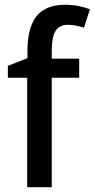

<svg xmlns="http://www.w3.org/2000/svg" viewBox="-20 -785 397 805"><path d="M312 -459H197V0H94V-459H13V-509L95 -541V-569Q95 -670 133.5 -717.5Q172 -765 253 -765Q283 -765 308.5 -760Q334 -755 357 -746L332 -669Q317 -674 299.5 -677.5Q282 -681 264 -681Q229 -681 213 -655.5Q197 -630 197 -572V-539H312Z"/></svg>

Font: Noto Sans Lao UI SemCond Med
Style: Regular
Weight: 500
Width: 4
Designer: Monotype Design Team
Foundry: Monotype Imaging Inc.
Version: Version 2.000; ttfautohint (v1.8.4.7-5d5b)